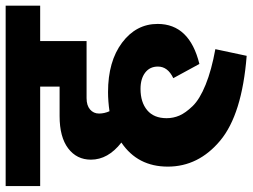

<svg xmlns="http://www.w3.org/2000/svg" viewBox="-144 -610 871 662"><g transform="rotate(-90 291.0 -279.5)"><path d="M283 -416Q258 -416 244 -404Q230 -392 230 -373Q230 -355 238 -337Q273 -342 304 -342Q410 -342 474.5 -293.5Q539 -245 539 -171Q539 -61 401 -27L352 -117Q392 -136 392 -170Q392 -198 371 -214Q350 -230 315 -230Q269 -230 241.5 -207Q214 -184 214 -140Q214 -117 223 -96Q232 -75 255.5 -50.5Q279 -26 329.5 -5.5Q380 15 452 28L429 136Q227 120 137 45Q47 -30 47 -136Q47 -240 130 -296Q71 -342 71 -401Q71 -450 110 -479.5Q149 -509 221 -509H323V-576H-20V-695H602V-576H480V-416Z"/></g></svg>

Font: FiraGO ExtraBold
Style: Regular
Weight: 800
Designer: bBox Type
Foundry: bBox Type GmbH
Version: Version 1.001;PS 001.001;hotconv 1.0.88;makeotf.lib2.5.64775